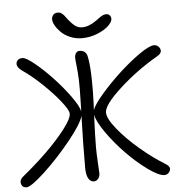

<svg xmlns="http://www.w3.org/2000/svg" viewBox="-61 -1008 983 1066"><g transform="rotate(-5 430.0 -475.5)"><path d="M422.9 -797.9Q387.7 -797.9 356.9 -811Q326.2 -824.2 307.1 -843.3Q288.1 -862.3 277.1 -881.8Q266.1 -901.4 266.1 -916Q266.1 -931.2 275.1 -941.2Q284.2 -951.2 299.8 -951.2Q307.1 -951.2 313.2 -949.2Q319.3 -947.3 325.4 -941.7Q331.5 -936 334.5 -932.9Q337.4 -929.7 344.2 -920.2Q351.1 -910.6 353 -908.2Q372.1 -884.3 389.4 -871.1Q406.7 -857.9 428.2 -857.9Q466.8 -857.9 508.8 -888.2Q511.2 -890.1 518.8 -895.5Q526.4 -900.9 529.3 -903.1Q532.2 -905.3 538.3 -909.2Q544.4 -913.1 548.3 -914.6Q552.2 -916 557.4 -917.5Q562.5 -918.9 566.9 -918.9Q579.6 -918.9 586.9 -910.6Q594.2 -902.3 594.2 -891.1Q594.2 -874.5 572.3 -853Q550.3 -831.5 509 -814.7Q467.8 -797.9 422.9 -797.9ZM43.9 0Q28.3 0 20.8 -9Q13.2 -18.1 13.2 -32.2Q13.2 -47.9 32.2 -63Q99.6 -117.7 163.1 -179.2Q226.6 -240.7 272.2 -299.3Q317.9 -357.9 317.9 -386.2Q317.9 -406.7 277.6 -457.3Q237.3 -507.8 180.2 -561.8Q123 -615.7 76.2 -647Q47.9 -666.5 47.9 -687Q47.9 -699.7 57.1 -708.3Q66.4 -716.8 83 -716.8Q103 -716.8 150.1 -678.2Q197.3 -639.6 245.8 -588.1Q294.4 -536.6 335 -481Q375.5 -425.3 382.8 -394Q382.8 -420.9 383.8 -432.1Q386.7 -528.8 384.8 -571.5Q382.8 -614.3 378.9 -648.4Q375 -682.6 375 -692.9Q375 -708 382.1 -718.5Q389.2 -729 401.9 -729Q421.9 -729 432.6 -718.3Q443.4 -707.5 445.8 -690.9Q445.8 -690.4 447.3 -682.6Q448.7 -674.8 449.5 -669.4Q450.2 -664.1 451.7 -651.1Q453.1 -638.2 454.1 -625.7Q455.1 -613.3 455.8 -592.5Q456.5 -571.8 456.8 -549.3Q457 -526.9 456.8 -495.8Q456.5 -464.8 455.1 -430.2Q454.6 -424.3 454.1 -412.1Q453.6 -399.9 453.1 -394Q463.4 -424.3 512.2 -480.7Q561 -537.1 618.9 -590.6Q676.8 -644 733.9 -684.1Q791 -724.1 816.9 -724.1Q830.6 -724.1 841.3 -714.1Q852.1 -704.1 852.1 -689.9Q852.1 -673.8 827.1 -660.2Q712.4 -593.8 615.7 -505.6Q519 -417.5 519 -375Q519 -341.3 567.4 -281.7Q615.7 -222.2 684.8 -163.3Q753.9 -104.5 819.8 -64Q846.2 -48.3 846.2 -34.2Q846.2 -21.5 836.4 -11.2Q826.7 -1 813 -1Q781.2 -1 722.4 -43.5Q663.6 -85.9 606.9 -143.8Q550.3 -201.7 505.1 -265.4Q460 -329.1 452.1 -368.2Q446.8 -243.7 446.8 -188Q446.8 -151.9 450 -99.4Q453.1 -46.9 453.1 -42Q453.1 -24.9 443.4 -12.5Q433.6 0 419.9 0Q399.9 0 388.4 -20.5Q377 -41 377 -81.1Q377 -213.4 381.8 -368.2Q369.1 -322.8 295.9 -232.7Q222.7 -142.6 145.8 -71.3Q68.8 0 43.9 0Z"/></g></svg>

Font: Shantell Sans Bouncy
Style: Regular
Weight: 300
Designer: Stephen Nixon, Anya Danilova, Shantell Martin
Foundry: Arrow Type
Version: Version 1.006;[9816181b4]